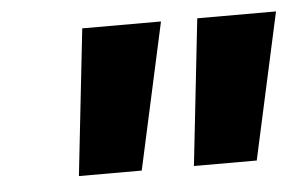

<svg xmlns="http://www.w3.org/2000/svg" viewBox="-33 -772 587 376"><g transform="rotate(-5 260.5 -584.0)"><path d="M108.4 -439.9 140.1 -727.5H294.9L231.9 -439.9ZM334.5 -439.9 366.2 -727.5H521L458 -439.9Z"/></g></svg>

Font: Inter Display Extra Bold
Style: Italic
Weight: 800
Italic angle: -9.39999°
Designer: Rasmus Andersson
Foundry: rsms
Version: Version 4.000;git-4fc901f